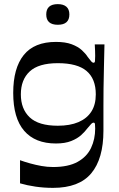

<svg xmlns="http://www.w3.org/2000/svg" viewBox="-20 -704 578 930"><path d="M237 206Q193 206 152 200Q111 194 77 184V72Q99 80 126 87.5Q153 95 181 100Q209 105 237 105Q311 105 356 80Q401 55 421 12.5Q441 -30 441 -81Q441 -96 440 -103Q439 -110 433 -110Q428 -110 422 -104Q416 -98 403 -82Q392 -67 373.5 -50Q355 -33 325 -21Q295 -9 251 -9Q150 -9 97 -70.5Q44 -132 44 -254Q44 -374 95 -437.5Q146 -501 251 -501Q297 -501 327.5 -489.5Q358 -478 376.5 -461Q395 -444 405 -428Q417 -412 422.5 -406Q428 -400 433 -400Q439 -400 440 -407.5Q441 -415 441 -433Q441 -443 440.5 -458Q440 -473 439 -489H486Q485 -435 483.5 -380.5Q482 -326 481.5 -276.5Q481 -227 481 -190Q481 -165 481 -147Q481 -129 481 -112Q481 -95 481 -71Q481 65 422 135.5Q363 206 237 206ZM260 -95Q319 -95 360 -112.5Q401 -130 422.5 -163.5Q444 -197 444 -247Q444 -322 399.5 -360Q355 -398 260 -398Q167 -398 124 -358Q81 -318 81 -247Q81 -176 124 -135.5Q167 -95 260 -95ZM260 -584Q204 -584 204 -634Q204 -659 218 -671.5Q232 -684 260 -684Q287 -684 301.5 -671.5Q316 -659 316 -634Q316 -609 302 -596.5Q288 -584 260 -584Z"/></svg>

Font: Ojuju SemiBold
Style: Regular
Weight: 600
Designer: Chisaokwu Joboson, Mirko Velimirovic
Foundry: Udi Foundry
Version: Version 1.000